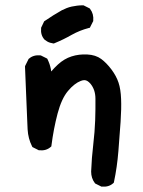

<svg xmlns="http://www.w3.org/2000/svg" viewBox="-20 -563 540 723"><path d="M359.9 138.7 340.3 128.9 338.4 127.9 336.9 126Q323.2 107.9 323.2 83Q325.2 31.2 331.1 -18.1Q336.9 -67.4 338.4 -109.9Q339.8 -152.3 339.4 -190.9Q339.4 -199.7 338.1 -207.8Q336.9 -215.8 334.5 -222.9Q332 -230 328.6 -236.1Q325.2 -242.2 320.8 -247.6Q314.9 -254.4 309.3 -257.8Q303.7 -261.2 297.6 -261.2Q291.5 -261.2 284.2 -258.3Q272.5 -253.9 260.3 -244.4Q248 -234.9 235.8 -220.2Q211.9 -191.9 196.8 -135.3Q181.6 -77.1 173.8 -15.6L173.3 -11.7L170.4 -9.3Q153.8 5.4 127.9 2.9H126L124.5 2L105 -7.8L102.1 -9.3L100.6 -12.2Q85.9 -41.5 84 -75.7Q83.5 -83.5 82.8 -102.3Q82 -121.1 80.8 -150.6Q79.6 -180.2 77.9 -220.2Q76.2 -260.3 74.2 -311V-313.5L75.2 -315.9L86.9 -339.4L87.9 -341.3L89.4 -342.3Q106 -356.9 131.8 -354.5H133.8L135.3 -353.5L154.8 -343.8L157.7 -342.3L159.2 -339.4Q161.1 -335 163.1 -330.6Q165 -326.2 166.5 -321.8Q168 -317.4 169.2 -312.7Q170.4 -308.1 171.4 -303.5Q172.4 -298.8 172.9 -293.9Q184.6 -307.6 197.8 -319.8Q221.7 -341.8 249.5 -350.6Q276.9 -359.4 308.1 -357.9Q340.3 -356.4 361.3 -340.8Q380.9 -326.2 399.4 -301.8Q418 -276.9 426.3 -252Q434.6 -227.5 436 -190.4Q437.5 -154.3 434.1 -104Q430.7 -53.7 425.8 6.3Q420.9 66.9 409.2 122.1L408.2 125.5L405.8 127.4Q389.2 142.1 363.3 139.6H361.3ZM180.7 -399.4Q174.3 -400.4 168.7 -402.1Q163.1 -403.8 158 -406.7Q152.8 -409.7 147.9 -413.6L147.5 -414.1L147 -414.6Q132.3 -431.2 134.8 -457V-458.5L135.7 -460.4L145.5 -481L146.5 -482.9L148.9 -484.4Q180.7 -506.3 212.9 -524.4Q221.7 -528.8 231 -532.5Q240.2 -536.1 250.2 -538.3Q260.3 -540.5 270.5 -541.7Q280.8 -543 292 -543H294.4L296.4 -542L315.9 -532.2L317.9 -531.2L319.3 -529.3Q333.5 -510.7 331.1 -485.4V-483.4L330.1 -481.9L320.3 -462.4L318.4 -458.5L314 -457.5Q280.3 -448.7 250.5 -432.1Q219.2 -414.1 185.5 -400.4L183.1 -399.4Z"/></svg>

Font: NaikaiFont
Style: Bold
Weight: 700
Version: Version 1.89